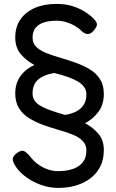

<svg xmlns="http://www.w3.org/2000/svg" viewBox="-20 -731 590 976"><path d="M277 224.2Q241.2 224.2 207.8 214.9Q174.2 205.5 145.1 189.5Q116 173.5 93.9 154Q71.8 134.5 59.2 114.2Q44.8 92.2 44.5 78.2Q44.2 64.2 65.5 47.2Q89.8 29.5 104.4 38.2Q119 47 135.8 67.8Q153 90 176.4 106.2Q199.8 122.5 225.1 130.8Q250.5 139 273.5 139Q318.2 139 350.8 127.8Q383.2 116.5 401.2 93.2Q419.2 70 419.2 35Q419.2 4.2 399.2 -15.6Q379.2 -35.5 345.9 -48.2Q312.5 -61 273.4 -72.1Q234.2 -83.2 196 -97.2Q159.2 -111 127.6 -130.5Q96 -150 76.8 -180.5Q57.5 -211 57.5 -256.5Q57.5 -290.8 69.6 -318.6Q81.8 -346.5 104 -367.2Q126.2 -388 155.2 -400.5Q114.5 -421.8 86 -455.4Q57.5 -489 57.5 -540.2Q57.5 -594.5 84 -632.6Q110.5 -670.8 157.8 -691Q205 -711.2 267 -711.2Q310.2 -711.2 345.8 -700.6Q381.2 -690 408.8 -673.1Q436.2 -656.2 454.5 -637.5Q472 -619.8 472.8 -608.1Q473.5 -596.5 458.8 -578.2Q444 -559.5 428.8 -558.1Q413.5 -556.8 396.2 -571.8Q382.2 -586.8 361.8 -599Q341.2 -611.2 317 -618.5Q292.8 -625.8 266 -625.8Q231.2 -625.8 204 -617.2Q176.8 -608.8 161.1 -590Q145.5 -571.2 145.5 -539.2Q145.5 -510.8 165 -492.1Q184.5 -473.5 216.9 -460.8Q249.2 -448 288.1 -436.8Q327 -425.5 365.5 -411.8Q404 -398 436.4 -378.5Q468.8 -359 488.2 -328.8Q507.8 -298.5 507.8 -253.8Q507.8 -201 481.4 -164.1Q455 -127.2 412.5 -104.8Q452.8 -83.2 480.2 -51Q507.8 -18.8 507.8 32Q507.8 79.2 489.8 115.1Q471.8 151 440 175.2Q408.2 199.5 366.5 211.9Q324.8 224.2 277 224.2ZM310 -146.8Q342.2 -151.8 366.6 -163.9Q391 -176 405.1 -197.6Q419.2 -219.2 419.2 -250.8Q419.2 -272 408.2 -288Q397.2 -304 376 -316.6Q354.8 -329.2 324.4 -339.9Q294 -350.5 255.2 -360Q203.8 -351.5 174.6 -327Q145.5 -302.5 145.5 -255.5Q145.5 -237 154.2 -222.5Q163 -208 178.9 -197.5Q194.8 -187 215.6 -178.4Q236.5 -169.8 260.6 -162.1Q284.8 -154.5 310 -146.8Z"/></svg>

Font: Fredoka Light
Style: Regular
Weight: 300
Designer: Ben Nathan
Foundry: Milena B. Brandão, Ben Nathan
Version: Version 2.001